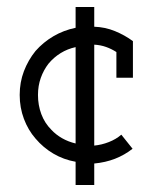

<svg xmlns="http://www.w3.org/2000/svg" viewBox="-20 -458 425 546"><path d="M248 68V7Q280 4 307 -6.5Q334 -17 357 -35L325 -75Q310 -62 289.5 -54Q269 -46 248 -44V-331Q266 -330 281.5 -324.5Q297 -319 311 -310V-237H358V-341Q335 -358 307 -369.5Q279 -381 248 -382V-438H195V-379Q161 -372 132 -355Q103 -338 81 -313Q60 -287 48 -255.5Q36 -224 36 -188Q36 -152 48 -120Q60 -88 81 -64Q103 -38 132 -21Q161 -4 195 2V68ZM88 -188Q88 -214 96 -236.5Q104 -259 118 -277Q133 -295 152.5 -307Q172 -319 195 -324V-50Q174 -55 156.5 -65Q139 -75 126 -89Q107 -108 97.5 -133.5Q88 -159 88 -188Z"/></svg>

Font: Josefin Slab Medium
Style: Regular
Weight: 500
Designer: Santiago Orozco
Foundry: Typemade
Version: Version 2.000